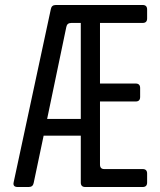

<svg xmlns="http://www.w3.org/2000/svg" viewBox="-20 -750 640 770"><path d="M51 0Q30 0 35 -20L184 -714Q187 -730 204 -730H552Q570 -730 570 -712V-676Q570 -658 552 -658H381V-415H524Q542 -415 542 -397V-361Q542 -343 524 -343H381V-90Q381 -72 398 -72H552Q570 -72 570 -54V-18Q570 0 552 0H322Q304 0 304 -18V-206H155L115 -16Q112 0 95 0ZM169 -273H304V-658H266Q249 -658 246 -642Z"/></svg>

Font: Pitagon Sans Mono Light
Style: Regular
Weight: 300
Monospace: yes
Designer: Travis Tran
Foundry: Pitagon
Version: Version 1.001; ttfautohint (v1.8.4.7-5d5b);gftools[0.9.26]